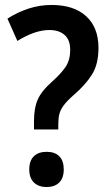

<svg xmlns="http://www.w3.org/2000/svg" viewBox="-20 -744 438 774"><path d="M117 -255Q117 -309 132.5 -343.5Q148 -378 189 -414Q228 -449 245.5 -476Q263 -503 263 -543Q263 -583 240.5 -603Q218 -623 179 -623Q121 -623 50 -579L10 -669Q51 -695 95.5 -709.5Q140 -724 188 -724Q278 -724 327.5 -678.5Q377 -633 377 -551Q377 -485 350.5 -443Q324 -401 276 -360Q250 -337 237 -319.5Q224 -302 219.5 -285Q215 -268 215 -244V-222H117ZM98 -61Q98 -96 116.5 -114Q135 -132 168 -132Q201 -132 219 -114Q237 -96 237 -61Q237 -26 218.5 -8Q200 10 168 10Q136 10 117 -8Q98 -26 98 -61Z"/></svg>

Font: Noto Sans Hebrew Condensed SemiBold
Style: Regular
Weight: 600
Width: 3
Designer: Ben Nathan
Foundry: Google LLC
Version: Version 3.001; ttfautohint (v1.8.4.7-5d5b)